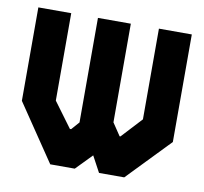

<svg xmlns="http://www.w3.org/2000/svg" viewBox="-66 -619 732 690"><g transform="rotate(10 300.0 -274.0)"><path d="M460 -548V-217L391 -142.5H388L357.5 -188V-548H237.5V-166.5L212 -137.5H207.5L140 -229V-548H20V-207L160 0H249.5L306.5 -58.5L338 0H430L580 -155.5V-548Z"/></g></svg>

Font: Kode Mono
Style: Regular
Weight: 400
Monospace: yes
Designer: Isa Ozler
Foundry: Kadena LLC
Version: Version 1.000;gftools[0.9.28]